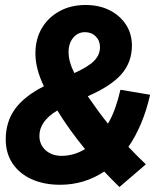

<svg xmlns="http://www.w3.org/2000/svg" viewBox="-20 -731 640 770"><path d="M459 19Q437 -3 423 -17Q409 -31 398 -43Q318 10 221 10Q156 10 106.5 -12.5Q57 -35 30 -76Q3 -117 3 -172Q3 -242 40 -293.5Q77 -345 156 -385Q122 -456 122 -516Q122 -574 147.5 -617.5Q173 -661 218.5 -686Q264 -711 323 -711Q378 -711 419.5 -690Q461 -669 485 -632.5Q509 -596 509 -548Q509 -482 467.5 -434Q426 -386 332 -345Q352 -316 372 -288.5Q392 -261 413 -235Q430 -264 442 -298Q454 -332 463 -371L582 -351Q568 -289 546 -236.5Q524 -184 495 -142Q520 -116 535.5 -100.5Q551 -85 565 -72ZM278 -438Q334 -463 357.5 -487Q381 -511 381 -542Q381 -568 364 -585Q347 -602 321 -602Q292 -602 273.5 -579.5Q255 -557 255 -522Q255 -484 278 -438ZM227 -106Q276 -106 321 -133Q255 -214 210 -288Q138 -245 138 -186Q138 -151 163 -128.5Q188 -106 227 -106Z"/></svg>

Font: Red Hat Mono
Style: Bold Italic
Weight: 700
Italic angle: -12°
Monospace: yes
Designer: Pentagram, MCKL
Foundry: Pentagram, MCKL
Version: Version 1.023; ttfautohint (v1.8.3)